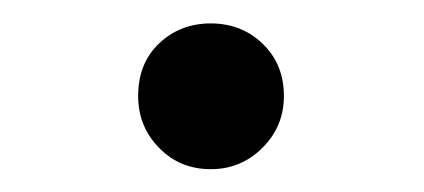

<svg xmlns="http://www.w3.org/2000/svg" viewBox="-20 -494 362 164"><path d="M160 -349.5Q133.5 -349.5 115.8 -367.8Q98 -386 98 -412Q98 -440 116 -457Q134 -474 160 -474Q186.5 -474 204.5 -456.5Q222.5 -439 222.5 -412Q222.5 -386 204.2 -367.8Q186 -349.5 160 -349.5Z"/></svg>

Font: Acari Sans
Style: Regular
Weight: 400
Designer: Alfredo Marco Pradil and Stefan Peev (font) & Cristiano Sobral (main changes)
Foundry: Alfredo Marco Pradil and Stefan Peev (font) & Cristiano Sobral (main changes)
Version: Version 1.063; ttfautohint (v1.8.3)